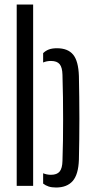

<svg xmlns="http://www.w3.org/2000/svg" viewBox="-20 -820 414 847"><path d="M53.7 0V-800H126.2V0ZM170.3 -10.1V-55.7Q177.9 -52.5 186.6 -50.7Q195.2 -48.9 204.8 -48.9Q231.5 -48.9 243.2 -63.4Q254.9 -77.9 255.6 -110.2Q257.2 -153.6 257.8 -199.6Q258.4 -245.6 258.4 -293.3Q258.4 -341.1 257.8 -390.4Q257.2 -439.8 255.6 -489.8Q254.9 -522.5 243.2 -536.8Q231.5 -551.1 204.8 -551.1Q185.7 -551.1 170.3 -544.3V-585.7Q181.4 -596.4 195.7 -601.8Q210.1 -607.2 231.2 -607.2Q279.4 -607.2 302.7 -578.9Q325.9 -550.7 328.1 -484.7Q329.1 -439 329.6 -391.3Q330.2 -343.6 330.2 -296Q330.2 -248.5 329.6 -202.8Q329.1 -157.1 328.1 -115.7Q325.9 -50.2 300.7 -21.5Q275.4 7.2 227.2 7.2Q208.2 7.2 194.7 2.8Q181.1 -1.6 170.3 -10.1Z"/></svg>

Font: Big Shoulders Stencil Thin
Style: Regular
Weight: 100
Designer: Patric King
Foundry: XO Type Co
Version: Version 2.001